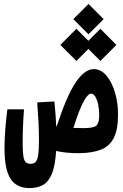

<svg xmlns="http://www.w3.org/2000/svg" viewBox="-20 -775 626 977"><path d="M384.8 4.4Q317.4 4.9 265.6 -6.8Q261.2 65.4 245.1 106.7Q229 147.9 200.7 165Q172.4 182.1 130.9 182.1Q64 182.1 33.4 134.5Q2.9 86.9 2.9 -20Q2.9 -66.9 7.1 -119.6Q11.2 -172.4 17.6 -218.8H102.1Q98.6 -172.4 96.9 -128.2Q95.2 -84 95.2 -47.4Q95.2 -2.9 98.9 19.8Q102.5 42.5 111.3 50.5Q120.1 58.6 134.8 58.6Q151.4 58.6 160.6 49.8Q169.9 41 174.1 14.9Q178.2 -11.2 178.2 -62Q178.2 -107.4 176 -151.4Q173.8 -195.3 169.4 -253.9L256.8 -258.8Q260.7 -218.8 262.9 -188.7Q265.1 -158.7 266.1 -132.8Q267.6 -132.3 268.6 -132.3Q319.8 -288.6 365.5 -356Q411.1 -423.3 457.5 -423.3Q493.2 -423.3 520.8 -391.1Q548.3 -358.9 564.5 -306.2Q580.6 -253.4 580.6 -191.9Q580.6 -117.2 559.6 -74.5Q538.6 -31.7 495.4 -14.2Q452.1 3.4 384.8 4.4ZM353.5 -124Q377.9 -123 406.7 -123Q456.5 -123 470.7 -136.2Q484.9 -149.4 484.9 -190.4Q484.9 -217.3 479.7 -241.9Q474.6 -266.6 465.3 -282.5Q456.1 -298.3 443.8 -298.3Q427.2 -298.3 405.5 -258.8Q383.8 -219.2 353.5 -124ZM490.7 -464.8 429.7 -525.9 368.7 -464.8 287.1 -546.4 368.7 -628.4 429.7 -567.4 490.7 -628.4 572.3 -546.4ZM430.2 -600.6 353 -677.7 430.2 -754.9 507.3 -677.7Z"/></svg>

Font: CaskaydiaCove NFP SemiBold
Style: Regular
Weight: 600
Designer: Aaron Bell
Foundry: Saja Typeworks
Version: Version 2111.001; VTT 6.35;Nerd Fonts 3.1.1